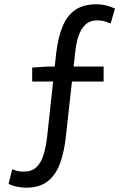

<svg xmlns="http://www.w3.org/2000/svg" viewBox="-20 -766 595 895"><path d="M101 109Q76 108 55 103.5Q34 99 20 91L37 23Q62 34 92 34Q127 34 149 14Q171 -6 183 -44.5Q195 -83 201 -140L242 -519Q251 -593 272 -643.5Q293 -694 331 -720Q369 -746 428 -746Q454 -746 477 -740Q500 -734 516 -726L496 -657Q484 -661 469 -666Q454 -671 433 -671Q399 -671 378 -651Q357 -631 346 -598Q335 -565 331 -526L286 -120Q278 -53 258.5 -1Q239 51 201 80Q163 109 101 109ZM130 -386V-451L207 -456H463V-386Z"/></svg>

Font: Noto Sans HK
Style: Regular
Weight: 400
Designer: Ryoko NISHIZUKA 西塚涼子 (kana, bopomofo & ideographs); Paul D. Hunt (Latin, Greek & Cyrillic); Sandoll Communications 산돌커뮤니
Foundry: Adobe
Version: Version 2.004-H2;hotconv 1.0.118;makeotfexe 2.5.65603